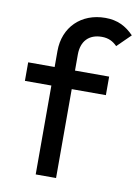

<svg xmlns="http://www.w3.org/2000/svg" viewBox="-83 -780 606 836"><g transform="rotate(10 220.5 -362.0)"><path d="M134 0H224V-393H375V-475H224V-546C224 -605 257 -640 314 -640C344 -640 364 -629 382 -611L441 -669C407 -704 369 -724 315 -724C208 -724 134 -651 134 -546V-475H17V-393H134Z"/></g></svg>

Font: Outfit
Style: Regular
Weight: 400
Designer: Rodrigo Fuenzalida
Foundry: fragTYPE
Version: Version 1.100;gftools[0.9.27]